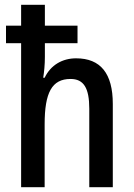

<svg xmlns="http://www.w3.org/2000/svg" viewBox="-20 -780 557 800"><path d="M167 -760H68V-673H5V-600H68V0H166V-262C166 -394 196 -451 274 -451C329 -451 352 -413 352 -327V0H450V-347C450 -474 399 -537 297 -537C240 -537 191 -509 166 -456H160C164 -480 167 -511 167 -543V-600H303V-673H167Z"/></svg>

Font: Noto Sans Gujarati UI Condensed Medium
Style: Regular
Weight: 500
Width: 3
Designer: Jelle Bosma - Monotype Design Team, Universal Thirst
Foundry: Monotype Imaging Inc.
Version: Version 2.106